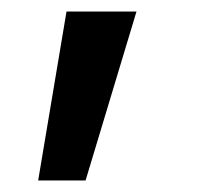

<svg xmlns="http://www.w3.org/2000/svg" viewBox="-20 -157 341 332"><path d="M128 155H46L95 -137H216Z"/></svg>

Font: 42dot Sans Light
Style: Bold
Weight: 700
Version: Version 1.000